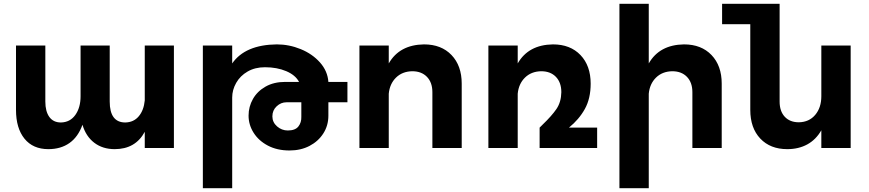

<svg xmlns="http://www.w3.org/2000/svg" viewBox="-20 -777 4562 1008"><path d="M893 -538V0H740V-85Q691 6 582 6Q519 6 475 -27.5Q431 -61 413 -122Q390 -58 344.5 -26Q299 6 234 6Q153 6 108.5 -49Q64 -104 64 -200V-538H218V-244Q218 -192 239 -163Q260 -134 300 -134Q348 -135 375.5 -173.5Q403 -212 403 -272V-538H556V-244Q556 -134 638 -134Q682 -135 708.5 -166.5Q735 -198 740 -250V-538Z M1804 -240H1704V-170Q1704 -118 1677.5 -76.5Q1651 -35 1605 -11Q1559 13 1500 13Q1435 13 1386.5 -12.5Q1338 -38 1311.5 -80Q1285 -122 1285 -170Q1285 -217 1308 -257.5Q1331 -298 1374.5 -322.5Q1418 -347 1477 -347H1550Q1531 -383 1482.5 -403.5Q1434 -424 1371 -424Q1319 -424 1280 -401.5Q1241 -379 1220 -342Q1199 -305 1199 -265V211H1045V-538H1199V-444Q1267 -542 1433 -544Q1498 -544 1559 -519Q1620 -494 1660 -449Q1700 -404 1704 -347H1804ZM1484 -240Q1455 -240 1432.5 -219Q1410 -198 1410 -166Q1410 -135 1434.5 -113.5Q1459 -92 1491 -92Q1530 -92 1546.5 -113Q1563 -134 1562 -164V-240Z M2404 -338V0H2250V-293Q2250 -344 2221.5 -373.5Q2193 -403 2144 -403Q2092 -402 2059 -369.5Q2026 -337 2021 -285V0H1867V-538H2021V-444Q2077 -542 2206 -544Q2297 -544 2350.5 -488Q2404 -432 2404 -338Z M3115 -107V0H2813V-107L2828 -122Q2877 -169 2901.5 -205Q2926 -241 2927 -293Q2927 -344 2898.5 -373.5Q2870 -403 2821 -403Q2769 -402 2736 -369.5Q2703 -337 2698 -285V0H2544V-538H2698V-444Q2754 -542 2883 -544Q2974 -544 3027.5 -488Q3081 -432 3081 -338Q3081 -260 3050.5 -205Q3020 -150 2967 -107Z M3769 -338V0H3615V-293Q3615 -344 3586.5 -373.5Q3558 -403 3509 -403Q3457 -402 3424 -369.5Q3391 -337 3386 -285V211H3232V-757H3386V-444Q3442 -542 3571 -544Q3662 -544 3715.5 -488Q3769 -432 3769 -338Z M4446 -538V0H4292V-93Q4264 -44 4218.5 -19Q4173 6 4113 6Q4024 6 3971.5 -49.5Q3919 -105 3919 -200V-650H3771V-757H4073V-244Q4073 -193 4100 -164Q4127 -135 4174 -135Q4228 -136 4260 -174Q4292 -212 4292 -272V-538Z"/></svg>

Font: Montserrat arm2 SemiBold
Style: Regular
Weight: 600
Designer: Julieta Ulanovsky
Foundry: Julieta Ulanovsky
Version: Version 6.000